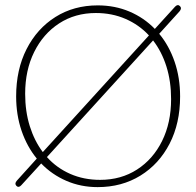

<svg xmlns="http://www.w3.org/2000/svg" viewBox="-20 -733 784 767"><path d="M45.5 9.5Q37 0 47.5 -11.5L127 -99.5Q88 -147 66.2 -210.5Q44.5 -274 44.5 -348Q44.5 -455 86.2 -537Q128 -619 201.5 -665.2Q275 -711.5 370.5 -711.5Q439 -711.5 497.2 -686.8Q555.5 -662 598.5 -617.5L679.5 -706.5Q690 -717.5 699 -708.5Q707.5 -699.5 697 -687.5L616 -598Q655.5 -550.5 677.5 -486.5Q699.5 -422.5 699.5 -347.5Q699.5 -240.5 657.5 -159Q615.5 -77.5 541 -31.5Q466.5 14.5 370 14.5Q303 14.5 245.2 -10.5Q187.5 -35.5 144.5 -80L65 7Q54.5 18.5 45.5 9.5ZM80.5 -358.5Q80.5 -288 99 -229Q117.5 -170 151 -125.5L575 -591.5Q535.5 -634 481.5 -657.5Q427.5 -681 363 -681Q280 -681 216.2 -639.5Q152.5 -598 116.5 -525.2Q80.5 -452.5 80.5 -358.5ZM663.5 -337Q663.5 -408 644.8 -467.5Q626 -527 591.5 -571.5L167.5 -105.5Q206.5 -62 260.8 -38.2Q315 -14.5 380 -14.5Q463.5 -14.5 527.5 -55.8Q591.5 -97 627.5 -169.8Q663.5 -242.5 663.5 -337Z"/></svg>

Font: Fraunces 72pt SuperSoft Thin
Style: Regular
Weight: 100
Version: Version 1.000;[b76b70a41]